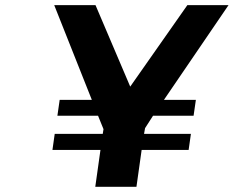

<svg xmlns="http://www.w3.org/2000/svg" viewBox="-20 -720 901 740"><path d="M182.1 -142.1 190.9 -204.1H376L378.9 -222.2L357.9 -273.9H201.2L210 -335H334L189 -700.2H348.1L481.9 -386.2L702.1 -700.2H860.8L611.8 -335H734.9L726.1 -273.9H569.8L539.1 -226.1L535.2 -204.1H715.8L707 -142.1H525.9L505.9 0H347.2L367.2 -142.1Z"/></svg>

Font: Trueno SemiBold
Style: Italic
Weight: 600
Designer: Julieta Ulanovsky
Foundry: Julieta Ulanovsky
Version: Version 3.001b | FøM Fix